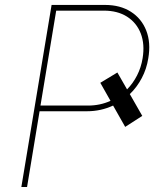

<svg xmlns="http://www.w3.org/2000/svg" viewBox="-20 -747 647 767"><path d="M65.3 0 186.1 -727.3H399.1Q460.2 -727.3 502.8 -700.1Q545.5 -672.9 564.3 -624.8Q583.1 -576.7 572.4 -514.2Q565.7 -471.6 546.3 -435Q527 -398.4 498.6 -371.1L548.3 -284.1L480.1 -240.1L431.8 -325.3Q382.8 -302.6 328.1 -302.6H138.1L88.1 0ZM448.9 -457.4 487.6 -389.9Q511.4 -414.1 527.5 -445.7Q543.7 -477.3 549.7 -514.2Q558.9 -570.3 542.3 -613.3Q525.6 -656.2 487.6 -680.4Q449.6 -704.5 394.9 -704.5H204.5L141.7 -325.3H332.4Q379.6 -325.3 421.5 -344.1L380.7 -416.2Z"/></svg>

Font: Inter Thin  BETA
Style: Italic
Weight: 100
Italic angle: -9.39999°
Designer: Rasmus Andersson
Foundry: rsms
Version: Version 3.011;git-f93a4a705